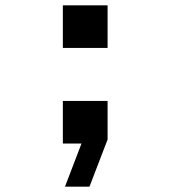

<svg xmlns="http://www.w3.org/2000/svg" viewBox="-20 -539 640 721"><path d="M216 -359V-519H384V-359ZM224 162 286 0H216V-160H384V-15L316 162Z"/></svg>

Font: Geist Mono ExtraBold
Style: Regular
Weight: 800
Monospace: yes
Designer: Basement.studio, Andrés Briganti, Mateo Zaragoza
Foundry: Basement.studio, Vercel, Andrés Briganti, Guido Ferreyra, Mateo Zaragoza
Version: Version 1.500; ttfautohint (v1.8.4.7-5d5b)